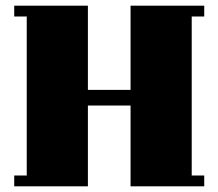

<svg xmlns="http://www.w3.org/2000/svg" viewBox="-20 -655 768 675"><path d="M289 0H30V-38H74V-597H30V-635H289V-339H439V-635H698V-597H654V-38H698V0H439V-284H289Z"/></svg>

Font: Unlock
Style: Regular
Weight: 400
Designer: Eduardo Rodriguez Tunni
Foundry: Eduardo Rodriguez Tunni
Version: Version 1.003; ttfautohint (v1.8.4.7-5d5b);gftools[0.9.23]